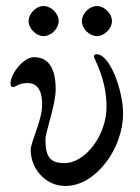

<svg xmlns="http://www.w3.org/2000/svg" viewBox="-20 -604 464 638"><path d="M125 -584C100 -584 75 -559 75 -534C75 -509 100 -484 125 -484C150 -484 175 -509 175 -534C175 -559 150 -584 125 -584ZM302 -584C277 -584 252 -559 252 -534C252 -509 277 -484 302 -484C327 -484 352 -509 352 -534C352 -559 327 -584 302 -584ZM120 -256C120 -204 82 -132 82 -106C82 -45 129 14 198 14C297 14 389 -109 389 -227C389 -300 347 -424 300 -424C296 -424 292 -421 292 -416C292 -409 334 -343 334 -249C334 -155 264 -62 194 -62C148 -62 131 -81 131 -140C131 -166 165 -255 165 -307C165 -376 142 -414 93 -414C58 -414 15 -359 15 -327C15 -317 18 -315 25 -315C32 -315 41 -328 72 -328C118 -328 120 -277 120 -256Z"/></svg>

Font: EB Garamond 12
Style: Regular
Weight: 400
Version: Version 0.016+